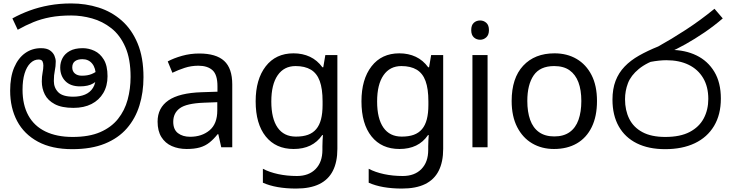

<svg xmlns="http://www.w3.org/2000/svg" viewBox="-20 -856 4246 1116"><path d="M400 11Q281 11 200.5 -32.5Q120 -76 79.5 -152.5Q39 -229 39 -329Q39 -409 62.5 -464Q86 -519 126.5 -547.5Q167 -576 218 -576Q252 -576 270.5 -563Q289 -550 296.5 -532Q304 -514 304 -498Q304 -470 298.5 -445Q293 -420 293 -385Q293 -346 318.5 -320Q344 -294 406 -294Q445 -294 474.5 -306.5Q504 -319 520.5 -345.5Q537 -372 537 -414Q537 -460 516 -486Q495 -512 459 -512Q431 -512 415.5 -500Q400 -488 400 -464Q400 -442 415 -429Q430 -416 456 -416Q488 -416 511 -425Q534 -434 561 -455L574 -410Q550 -388 521.5 -371Q493 -354 445 -354Q390 -354 360 -384.5Q330 -415 330 -464Q330 -493 343.5 -518.5Q357 -544 386 -560Q415 -576 461 -576Q496 -576 529 -560.5Q562 -545 583.5 -509.5Q605 -474 605 -413Q605 -357 580.5 -315.5Q556 -274 512 -251.5Q468 -229 407 -229Q339 -229 298.5 -250.5Q258 -272 240.5 -307Q223 -342 223 -382Q223 -411 227.5 -433.5Q232 -456 232 -475Q232 -489 227 -499.5Q222 -510 204 -510Q178 -510 156.5 -489Q135 -468 123 -429Q111 -390 111 -335Q111 -246 145 -184.5Q179 -123 244.5 -91.5Q310 -60 402 -60Q498 -60 562.5 -88Q627 -116 666 -165Q705 -214 722 -277Q739 -340 739 -409Q739 -513 708.5 -582.5Q678 -652 627 -692Q576 -732 515 -749Q454 -766 394 -766Q326 -766 273 -756Q220 -746 174.5 -727.5Q129 -709 83 -683L52 -749Q99 -775 152 -794.5Q205 -814 265.5 -825Q326 -836 394 -836Q478 -836 553.5 -812Q629 -788 687.5 -736.5Q746 -685 780 -603.5Q814 -522 814 -407Q814 -319 790.5 -243Q767 -167 717.5 -110Q668 -53 589.5 -21Q511 11 400 11Z M1138 -545Q1236 -545 1283 -502Q1330 -459 1330 -365V0H1266L1249 -76H1245Q1222 -47 1197.5 -27.5Q1173 -8 1141.5 1Q1110 10 1065 10Q1017 10 978.5 -7Q940 -24 918 -59.5Q896 -95 896 -149Q896 -229 959 -272.5Q1022 -316 1153 -320L1244 -323V-355Q1244 -422 1215 -448Q1186 -474 1133 -474Q1091 -474 1053 -461.5Q1015 -449 982 -433L955 -499Q990 -518 1038 -531.5Q1086 -545 1138 -545ZM1164 -259Q1064 -255 1025.5 -227Q987 -199 987 -148Q987 -103 1014.5 -82Q1042 -61 1085 -61Q1153 -61 1198 -98.5Q1243 -136 1243 -214V-262Z M1686 -546Q1739 -546 1781.5 -526Q1824 -506 1854 -465H1859L1871 -536H1941V9Q1941 85 1915 136.5Q1889 188 1836 214Q1783 240 1701 240Q1643 240 1594.5 231.5Q1546 223 1508 206V125Q1546 145 1597 156Q1648 167 1706 167Q1775 167 1814.5 126.5Q1854 86 1854 16V-5Q1854 -17 1855 -39.5Q1856 -62 1857 -71H1853Q1825 -30 1783.5 -10Q1742 10 1687 10Q1583 10 1524.5 -63Q1466 -136 1466 -267Q1466 -395 1524.5 -470.5Q1583 -546 1686 -546ZM1698 -472Q1631 -472 1594 -418.5Q1557 -365 1557 -266Q1557 -167 1593.5 -114.5Q1630 -62 1700 -62Q1741 -62 1770 -72.5Q1799 -83 1818 -105.5Q1837 -128 1846 -163Q1855 -198 1855 -246V-267Q1855 -340 1838.5 -385Q1822 -430 1787 -451Q1752 -472 1698 -472Z M2301 -546Q2354 -546 2396.5 -526Q2439 -506 2469 -465H2474L2486 -536H2556V9Q2556 85 2530 136.5Q2504 188 2451 214Q2398 240 2316 240Q2258 240 2209.5 231.5Q2161 223 2123 206V125Q2161 145 2212 156Q2263 167 2321 167Q2390 167 2429.5 126.5Q2469 86 2469 16V-5Q2469 -17 2470 -39.5Q2471 -62 2472 -71H2468Q2440 -30 2398.5 -10Q2357 10 2302 10Q2198 10 2139.5 -63Q2081 -136 2081 -267Q2081 -395 2139.5 -470.5Q2198 -546 2301 -546ZM2313 -472Q2246 -472 2209 -418.5Q2172 -365 2172 -266Q2172 -167 2208.5 -114.5Q2245 -62 2315 -62Q2356 -62 2385 -72.5Q2414 -83 2433 -105.5Q2452 -128 2461 -163Q2470 -198 2470 -246V-267Q2470 -340 2453.5 -385Q2437 -430 2402 -451Q2367 -472 2313 -472Z M2814 -536V0H2726V-536ZM2771 -737Q2791 -737 2806.5 -723.5Q2822 -710 2822 -681Q2822 -653 2806.5 -639Q2791 -625 2771 -625Q2749 -625 2734 -639Q2719 -653 2719 -681Q2719 -710 2734 -723.5Q2749 -737 2771 -737Z M3450 -269Q3450 -180 3419.5 -117.5Q3389 -55 3333 -22.5Q3277 10 3200 10Q3129 10 3073.5 -22.5Q3018 -55 2986 -117.5Q2954 -180 2954 -269Q2954 -402 3021 -474Q3088 -546 3203 -546Q3276 -546 3331.5 -513.5Q3387 -481 3418.5 -419.5Q3450 -358 3450 -269ZM3045 -269Q3045 -206 3061.5 -159.5Q3078 -113 3113 -88Q3148 -63 3202 -63Q3256 -63 3291 -88Q3326 -113 3342.5 -159.5Q3359 -206 3359 -269Q3359 -333 3342 -378Q3325 -423 3290.5 -447.5Q3256 -472 3201 -472Q3119 -472 3082 -418Q3045 -364 3045 -269Z M3846 11Q3750 11 3681.5 -23Q3613 -57 3576.5 -121.5Q3540 -186 3540 -277Q3540 -339 3558 -386Q3576 -433 3610.5 -469Q3645 -505 3694.5 -533Q3744 -561 3806 -586Q3882 -628 3966.5 -683Q4051 -738 4133 -805L4181 -749Q4130 -705 4074 -667Q4018 -629 3964.5 -599Q3911 -569 3866 -550L3824 -521Q3739 -493 3693 -455Q3647 -417 3630 -372.5Q3613 -328 3613 -279Q3613 -215 3637.5 -165.5Q3662 -116 3714 -88Q3766 -60 3847 -60Q3934 -60 3989 -89Q4044 -118 4070.5 -168Q4097 -218 4097 -281Q4097 -352 4067 -402.5Q4037 -453 3982.5 -479.5Q3928 -506 3853 -506Q3833 -506 3809.5 -503.5Q3786 -501 3762.5 -496.5Q3739 -492 3718 -485L3793 -555Q3810 -562 3830 -564Q3850 -566 3877 -566Q3962 -566 4028 -534Q4094 -502 4132 -439Q4170 -376 4170 -283Q4170 -190 4130.5 -124Q4091 -58 4018.5 -23.5Q3946 11 3846 11Z"/></svg>

Font: lsinhala15
Style: Book
Weight: 400
Designer: Jelle Bosma - Monotype Design Team
Foundry: Monotype Imaging Inc.
Version: Version 2.003